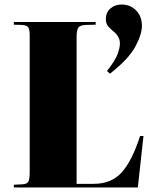

<svg xmlns="http://www.w3.org/2000/svg" viewBox="-20 -827 676 847"><path d="M41 0V-12L80 -14Q99 -15 105 -26Q111 -37 111 -69V-672Q111 -697 104.5 -706.5Q98 -716 76 -717L41 -718V-730H402V-718L358 -717Q334 -716 326 -705.5Q318 -695 318 -667V-16H393Q471 -16 516.5 -66Q562 -116 598 -227H613L588 0ZM465 -502 452 -514Q487 -558 498 -586.5Q509 -615 509 -636Q509 -668 475 -693Q466 -701 456.5 -712Q447 -723 447 -743Q447 -772 467 -789.5Q487 -807 516 -807Q555 -807 580.5 -781Q606 -755 606 -713Q606 -675 576.5 -620.5Q547 -566 465 -502Z"/></svg>

Font: Literata 72pt ExtraBold
Style: Regular
Weight: 800
Designer: Latin by Veronika Burian and Jose Scaglione. Greek by Irene Vlachou. Cyrillic by Vera Evstafieva.
Foundry: TypeTogether
Version: Version 3.002